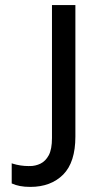

<svg xmlns="http://www.w3.org/2000/svg" viewBox="-20 -731 365 761"><path d="M230.5 -39.1Q181.6 9.8 100.1 9.8Q77.1 9.8 59.1 6.3Q41.5 2.9 27.8 -3.4L26.4 -3.9V-5.4V-80.6V-84L29.8 -82.5Q45.4 -77.6 61.5 -75.2Q77.1 -72.8 94.2 -72.8Q95.7 -73.2 97.2 -73.2Q97.7 -73.2 98.6 -72.8Q120.6 -72.8 140.6 -82.5Q160.6 -92.3 173.3 -115.7Q186 -139.6 186 -183.6V-708.5V-710.9H188.5H276.4H278.8V-708.5V-189.9Q278.8 -87.9 230.5 -39.1Z"/></svg>

Font: MAUL
Style: Regular
Weight: 400
Designer: MAUL
Version: Version 1.0; 2020; ttfautohint (v1.8.3)